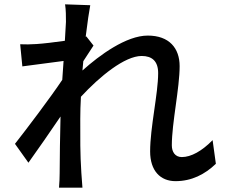

<svg xmlns="http://www.w3.org/2000/svg" viewBox="-20 -821 1040 885"><path d="M284 -720 279 -633C231 -626 179 -620 148 -618C119 -616 98 -616 73 -617L83 -515L273 -540L267 -453C213 -372 104 -228 49 -158L111 -71C153 -129 212 -215 259 -284C256 -173 256 -116 255 -22C255 -6 254 23 252 44H360C358 23 356 -6 355 -24C349 -115 350 -186 350 -273C350 -304 351 -339 353 -375C440 -469 555 -563 633 -563C681 -563 709 -539 709 -484C709 -390 672 -233 672 -123C672 -34 719 14 789 14C863 14 924 -17 975 -66L960 -175C911 -125 861 -97 818 -97C787 -97 772 -121 772 -151C772 -254 808 -415 808 -516C808 -599 760 -657 661 -657C562 -657 439 -567 360 -496L364 -539C380 -564 399 -593 411 -611L378 -653L375 -652C383 -718 391 -771 396 -797L280 -801C284 -774 284 -746 284 -720Z"/></svg>

Font: Noto Sans CJK SC Medium
Style: Regular
Weight: 500
Designer: Ryoko NISHIZUKA 西塚涼子 (kana, bopomofo & ideographs); Paul D. Hunt (Latin, Greek & Cyrillic); Sandoll Communications 산돌커뮤니
Foundry: Adobe
Version: Version 2.004;hotconv 1.0.118;makeotfexe 2.5.65603